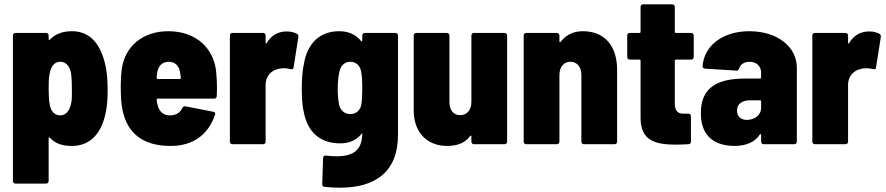

<svg xmlns="http://www.w3.org/2000/svg" viewBox="-20 -670 4116 892"><path d="M471 -360C451 -461 401 -525 315 -525C276 -525 239 -515 212 -486C209 -483 206 -484 206 -488V-505C206 -512 201 -517 194 -517H52C45 -517 40 -512 40 -505V171C40 178 45 183 52 183H194C201 183 206 178 206 171V-28C206 -32 209 -33 212 -30C239 0 275 8 314 8C402 8 453 -53 472 -151C478 -183 480 -208 480 -251C480 -294 478 -327 471 -360ZM309 -184C302 -154 285 -134 260 -134C233 -134 216 -154 211 -184C207 -207 206 -232 206 -258C206 -283 206 -308 211 -330C217 -362 233 -383 260 -383C287 -383 304 -362 310 -330C314 -302 314 -269 314 -238C314 -219 314 -201 309 -184Z M985 -329C977 -444 892 -525 762 -525C644 -525 562 -456 546 -352C543 -331 541 -301 541 -275C541 -229 542 -190 550 -155C573 -51 643 8 773 8C876 8 947 -43 979 -137C982 -145 978 -150 970 -151L842 -176C835 -177 830 -175 827 -168C817 -146 797 -134 769 -134C739 -134 720 -152 713 -179C710 -188 709 -197 708 -207C708 -210 710 -212 713 -212H975C982 -212 987 -216 987 -224C987 -234 988 -245 988 -258C988 -281 987 -307 985 -329ZM764 -383C793 -383 812 -364 816 -336C818 -327 819 -318 820 -308C820 -305 818 -303 815 -303H713C710 -303 708 -305 708 -308C708 -318 709 -327 711 -336C716 -364 734 -383 764 -383Z M1312 -524C1268 -524 1238 -502 1219 -470C1217 -466 1214 -467 1214 -472V-505C1214 -512 1209 -517 1202 -517H1060C1053 -517 1048 -512 1048 -505V-12C1048 -5 1053 0 1060 0H1202C1209 0 1214 -5 1214 -12V-277C1214 -316 1241 -343 1271 -349C1280 -352 1290 -353 1300 -353C1311 -353 1322 -351 1330 -349C1338 -347 1343 -348 1344 -357L1366 -497C1367 -503 1366 -508 1361 -512C1350 -518 1335 -524 1312 -524Z M1663 -505V-482C1663 -478 1660 -476 1657 -480C1632 -511 1597 -525 1556 -525C1465 -525 1408 -468 1392 -374C1392 -372 1392 -370 1391 -368C1385 -345 1382 -294 1382 -261C1382 -230 1384 -177 1390 -156C1408 -49 1475 -4 1559 -4C1599 -4 1632 -16 1656 -44C1659 -48 1663 -52 1663 -52C1663 23 1627 56 1544 56C1529 56 1512 55 1494 53C1486 52 1481 56 1481 64L1477 186C1477 193 1481 198 1489 198C1513 201 1537 202 1559 202C1726 202 1829 127 1829 -44V-505C1829 -512 1824 -517 1817 -517H1675C1668 -517 1663 -512 1663 -505ZM1659 -185C1654 -158 1636 -140 1607 -140C1580 -140 1561 -158 1555 -185C1551 -207 1549 -231 1549 -260C1549 -288 1552 -315 1557 -338C1563 -364 1580 -383 1607 -383C1635 -383 1653 -365 1658 -337C1662 -315 1663 -292 1663 -261C1663 -230 1662 -207 1659 -185Z M2170 -505V-197C2170 -159 2150 -135 2118 -135C2087 -135 2068 -158 2068 -196V-505C2068 -512 2063 -517 2056 -517H1914C1907 -517 1902 -512 1902 -505V-159C1902 -45 1973 8 2057 8C2103 8 2140 -5 2164 -38C2167 -42 2170 -40 2170 -36V-12C2170 -5 2175 0 2182 0H2324C2331 0 2336 -5 2336 -12V-505C2336 -512 2331 -517 2324 -517H2182C2175 -517 2170 -512 2170 -505Z M2688 -525C2650 -525 2612 -512 2586 -477C2583 -472 2579 -473 2579 -477V-505C2579 -512 2574 -517 2567 -517H2425C2418 -517 2413 -512 2413 -505V-12C2413 -5 2418 0 2425 0H2567C2574 0 2579 -5 2579 -12V-321C2579 -359 2599 -383 2630 -383C2661 -383 2681 -359 2681 -321V-12C2681 -5 2686 0 2693 0H2835C2842 0 2847 -5 2847 -12V-345C2847 -458 2788 -525 2688 -525Z M3203 -405V-505C3203 -512 3198 -517 3191 -517H3120C3117 -517 3115 -519 3115 -522V-638C3115 -645 3110 -650 3103 -650H2968C2961 -650 2956 -645 2956 -638V-522C2956 -519 2954 -517 2951 -517H2906C2899 -517 2894 -512 2894 -505V-405C2894 -398 2899 -393 2906 -393H2951C2954 -393 2956 -391 2956 -388V-123C2956 -19 3020 2 3120 2C3138 2 3158 1 3178 0C3186 0 3190 -5 3190 -12V-130C3190 -137 3185 -142 3178 -142H3156C3129 -141 3115 -155 3115 -190V-388C3115 -391 3117 -393 3120 -393H3191C3198 -393 3203 -398 3203 -405Z M3461 -525C3339 -525 3251 -459 3244 -362C3244 -355 3248 -352 3256 -351L3401 -342C3409 -341 3411 -345 3414 -352C3419 -371 3438 -383 3462 -383C3495 -383 3516 -363 3516 -332V-310C3516 -307 3514 -305 3511 -305H3442C3314 -305 3236 -265 3236 -144C3236 -25 3314 8 3394 8C3449 7 3487 -10 3510 -45C3513 -49 3516 -47 3516 -43V-12C3516 -5 3521 0 3528 0H3670C3677 0 3682 -5 3682 -12V-355C3682 -454 3590 -525 3461 -525ZM3450 -113C3422 -113 3404 -129 3404 -156C3404 -187 3427 -204 3466 -204H3511C3514 -204 3516 -202 3516 -199V-169C3516 -134 3484 -113 3450 -113Z M4018 -524C3974 -524 3944 -502 3925 -470C3923 -466 3920 -467 3920 -472V-505C3920 -512 3915 -517 3908 -517H3766C3759 -517 3754 -512 3754 -505V-12C3754 -5 3759 0 3766 0H3908C3915 0 3920 -5 3920 -12V-277C3920 -316 3947 -343 3977 -349C3986 -352 3996 -353 4006 -353C4017 -353 4028 -351 4036 -349C4044 -347 4049 -348 4050 -357L4072 -497C4073 -503 4072 -508 4067 -512C4056 -518 4041 -524 4018 -524Z"/></svg>

Font: Barlow Semi Condensed ExtraBold
Style: Regular
Weight: 800
Width: 4
Designer: Jeremy Tribby
Foundry: Tribby Type
Version: Version 1.422;hotconv 1.0.109;makeotfexe 2.5.65596